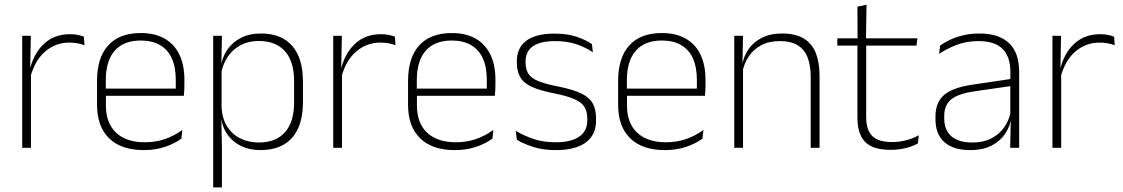

<svg xmlns="http://www.w3.org/2000/svg" viewBox="-20 -642 4879 834"><path d="M111.5 -305.5 99 -333.5 109 -337Q125.5 -409 170.5 -451.2Q215.5 -493.5 284 -493.5Q303.5 -493.5 318.5 -490.2Q333.5 -487 344.5 -482.5L347 -445.5Q334 -450.5 317.5 -453.8Q301 -457 281.5 -457Q222 -457 176.8 -418.8Q131.5 -380.5 111.5 -305.5ZM76.5 0V-486.5H114L111 -338L114.5 -334.5V0Z M604.5 10Q506.5 10 454 -41.2Q401.5 -92.5 401.5 -186.5V-290.5Q401.5 -391.5 450.2 -445Q499 -498.5 591.5 -498.5Q653 -498.5 695.2 -474.2Q737.5 -450 759.2 -404.8Q781 -359.5 781 -295.5V-278Q781 -265.5 780.5 -253Q780 -240.5 778.5 -226H743Q743.5 -246 743.5 -263.8Q743.5 -281.5 743.5 -296Q743.5 -351 726.2 -388.8Q709 -426.5 675 -446.2Q641 -466 591.5 -466Q517 -466 478.2 -421.8Q439.5 -377.5 439.5 -293V-245L440 -239V-184Q440 -146.5 450.8 -117Q461.5 -87.5 483 -66.8Q504.5 -46 536 -35Q567.5 -24 609 -24Q656 -24 696.5 -38Q737 -52 772 -77.5L768 -40Q737.5 -17.5 696 -3.8Q654.5 10 604.5 10ZM421 -226V-257H768.5V-226Z M1111 10Q1063 10 1025.2 -9Q987.5 -28 965 -62Q942.5 -96 940 -142H927.5L942.5 -177.5Q945 -126 967.2 -91.8Q989.5 -57.5 1025.2 -40.2Q1061 -23 1104 -23Q1178 -23 1217.8 -67.5Q1257.5 -112 1257.5 -197V-289.5Q1257.5 -374.5 1218 -419.2Q1178.5 -464 1103 -464Q1060 -464 1026 -446.2Q992 -428.5 970 -396.5Q948 -364.5 940.5 -322.5L928 -353.5H939.5Q945 -393 966.8 -425.2Q988.5 -457.5 1025.5 -477Q1062.5 -496.5 1113.5 -496.5Q1202.5 -496.5 1249.2 -442.8Q1296 -389 1296 -287.5V-199Q1296 -97 1248.8 -43.5Q1201.5 10 1111 10ZM906 172V-486.5H944L941.5 -360.5L942.5 -346.5V-138.5L941.5 -128.5L944 4V172Z M1462.5 -305.5 1450 -333.5 1460 -337Q1476.5 -409 1521.5 -451.2Q1566.5 -493.5 1635 -493.5Q1654.5 -493.5 1669.5 -490.2Q1684.5 -487 1695.5 -482.5L1698 -445.5Q1685 -450.5 1668.5 -453.8Q1652 -457 1632.5 -457Q1573 -457 1527.8 -418.8Q1482.5 -380.5 1462.5 -305.5ZM1427.5 0V-486.5H1465L1462 -338L1465.5 -334.5V0Z M1955.5 10Q1857.5 10 1805 -41.2Q1752.5 -92.5 1752.5 -186.5V-290.5Q1752.5 -391.5 1801.2 -445Q1850 -498.5 1942.5 -498.5Q2004 -498.5 2046.2 -474.2Q2088.5 -450 2110.2 -404.8Q2132 -359.5 2132 -295.5V-278Q2132 -265.5 2131.5 -253Q2131 -240.5 2129.5 -226H2094Q2094.5 -246 2094.5 -263.8Q2094.5 -281.5 2094.5 -296Q2094.5 -351 2077.2 -388.8Q2060 -426.5 2026 -446.2Q1992 -466 1942.5 -466Q1868 -466 1829.2 -421.8Q1790.5 -377.5 1790.5 -293V-245L1791 -239V-184Q1791 -146.5 1801.8 -117Q1812.5 -87.5 1834 -66.8Q1855.5 -46 1887 -35Q1918.5 -24 1960 -24Q2007 -24 2047.5 -38Q2088 -52 2123 -77.5L2119 -40Q2088.5 -17.5 2047 -3.8Q2005.5 10 1955.5 10ZM1772 -226V-257H2119.5V-226Z M2395.5 10Q2337 10 2294.5 -4.2Q2252 -18.5 2225 -35L2220.5 -73.5Q2256 -52.5 2298 -38.2Q2340 -24 2395 -24Q2459.5 -24 2495.2 -48Q2531 -72 2531 -118.5V-127Q2531 -157 2519 -177Q2507 -197 2476 -211Q2445 -225 2387 -236.5Q2325.5 -248.5 2290 -264.8Q2254.5 -281 2239.8 -306.8Q2225 -332.5 2225 -371.5V-376.5Q2225 -434 2266 -465Q2307 -496 2388.5 -496Q2445 -496 2485.8 -482Q2526.5 -468 2551 -450.5L2555.5 -415Q2524 -436 2484 -449.8Q2444 -463.5 2391 -463.5Q2346.5 -463.5 2318.2 -453Q2290 -442.5 2276.5 -423Q2263 -403.5 2263 -376V-371.5Q2263 -340.5 2275.5 -321.2Q2288 -302 2318.8 -289.5Q2349.5 -277 2403.5 -266.5Q2467 -254 2503 -237Q2539 -220 2554 -194Q2569 -168 2569 -128.5V-118Q2569 -55.5 2524 -22.8Q2479 10 2395.5 10Z M2868 10Q2770 10 2717.5 -41.2Q2665 -92.5 2665 -186.5V-290.5Q2665 -391.5 2713.8 -445Q2762.5 -498.5 2855 -498.5Q2916.5 -498.5 2958.8 -474.2Q3001 -450 3022.8 -404.8Q3044.5 -359.5 3044.5 -295.5V-278Q3044.5 -265.5 3044 -253Q3043.5 -240.5 3042 -226H3006.5Q3007 -246 3007 -263.8Q3007 -281.5 3007 -296Q3007 -351 2989.8 -388.8Q2972.5 -426.5 2938.5 -446.2Q2904.5 -466 2855 -466Q2780.5 -466 2741.8 -421.8Q2703 -377.5 2703 -293V-245L2703.5 -239V-184Q2703.5 -146.5 2714.2 -117Q2725 -87.5 2746.5 -66.8Q2768 -46 2799.5 -35Q2831 -24 2872.5 -24Q2919.5 -24 2960 -38Q3000.5 -52 3035.5 -77.5L3031.5 -40Q3001 -17.5 2959.5 -3.8Q2918 10 2868 10ZM2684.5 -226V-257H3032V-226Z M3501.5 0V-308Q3501.5 -356.5 3488.5 -391.2Q3475.5 -426 3445.8 -444.8Q3416 -463.5 3366.5 -463.5Q3320.5 -463.5 3286.5 -445.5Q3252.5 -427.5 3231.8 -396Q3211 -364.5 3204 -324L3193.5 -355H3203Q3208.5 -393.5 3229.5 -425.5Q3250.5 -457.5 3287.5 -477Q3324.5 -496.5 3377 -496.5Q3436.5 -496.5 3472.2 -474.2Q3508 -452 3524 -410.8Q3540 -369.5 3540 -311.5V0ZM3169.5 0V-486.5H3207.5L3205 -362.5L3207.5 -361V0Z M3849 9Q3798 9 3766.2 -6Q3734.5 -21 3719.5 -52Q3704.5 -83 3704.5 -130V-459.5H3742.5V-134Q3742.5 -78.5 3768.2 -51.8Q3794 -25 3855.5 -25Q3886 -25 3915.2 -32.5Q3944.5 -40 3971 -54.5L3967 -19Q3944 -6 3912.8 1.5Q3881.5 9 3849 9ZM3617 -444V-475.5H3965L3961 -444ZM3705 -469.5 3704.5 -613 3744 -621.5 3741.5 -469.5Z M4368 0 4370.5 -125 4368.5 -131.5V-290.5L4369 -328.5Q4369 -395 4335.2 -429.2Q4301.5 -463.5 4230.5 -463.5Q4177 -463.5 4133.8 -446.5Q4090.5 -429.5 4059.5 -408L4063.5 -444Q4080 -456 4104.5 -468Q4129 -480 4161.8 -488.2Q4194.5 -496.5 4234.5 -496.5Q4279.5 -496.5 4312 -485Q4344.5 -473.5 4365.8 -452Q4387 -430.5 4397 -399.5Q4407 -368.5 4407 -329V0ZM4194 10Q4121.5 10 4082.5 -24.2Q4043.5 -58.5 4043.5 -124V-136.5Q4043.5 -197.5 4081.2 -229.8Q4119 -262 4205.5 -274.5L4378 -300L4380 -269.5L4211 -245Q4142.5 -235 4112 -210.5Q4081.5 -186 4081.5 -138.5V-128Q4081.5 -76.5 4112.8 -49.8Q4144 -23 4204 -23Q4252.5 -23 4287.5 -41.5Q4322.5 -60 4343.8 -91.5Q4365 -123 4371.5 -162L4382 -132H4373Q4368 -94.5 4347 -62.2Q4326 -30 4288 -10Q4250 10 4194 10Z M4586.5 -305.5 4574 -333.5 4584 -337Q4600.5 -409 4645.5 -451.2Q4690.5 -493.5 4759 -493.5Q4778.5 -493.5 4793.5 -490.2Q4808.5 -487 4819.5 -482.5L4822 -445.5Q4809 -450.5 4792.5 -453.8Q4776 -457 4756.5 -457Q4697 -457 4651.8 -418.8Q4606.5 -380.5 4586.5 -305.5ZM4551.5 0V-486.5H4589L4586 -338L4589.5 -334.5V0Z"/></svg>

Font: Anek Bangla
Style: Extra-light
Weight: 200
Designer: Sulekha Rajkumar (Bangla), Yesha Goshar (Latin)
Foundry: Ek Type
Version: Version 1.002;March 21, 2022;FontCreator 13.0.0.2683 64-bit